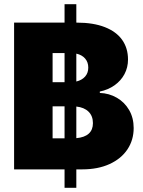

<svg xmlns="http://www.w3.org/2000/svg" viewBox="-20 -816 687 925"><path d="M291 0H47.9V-707H291V-795.9H347.7V-707H350.6Q429.7 -707 485.1 -685.3Q540.5 -663.6 568.6 -623.8Q596.7 -584 596.7 -529.3Q596.7 -490.7 579.6 -458.7Q562.5 -426.8 531.7 -405Q501 -383.3 460.9 -375V-368.2Q505.4 -366.7 542.7 -345.2Q580.1 -323.7 602.1 -285.9Q624 -248 624 -199.2Q624 -141.6 594 -96.4Q564 -51.3 507.8 -25.6Q451.7 0 376 0H347.7V88.9H291ZM291 -149.4V-303.7H233.4V-149.4ZM291 -419.9V-560.5H233.4V-419.9ZM427.7 -222.7Q427.7 -257.3 406.5 -278.1Q385.3 -298.8 347.7 -302.7V-150.4Q387.2 -153.8 407.5 -172.1Q427.7 -190.4 427.7 -222.7ZM405.3 -490.2Q405.3 -516.6 389.9 -534.2Q374.5 -551.8 347.7 -557.6V-423.3Q374.5 -429.7 389.9 -447Q405.3 -464.4 405.3 -490.2Z"/></svg>

Font: Pretendard Std Black
Style: Regular
Weight: 900
Designer: Base glyphs from Inter by Rasmus Andersson; Hangeul glyphs from Noto Sans CJK(Source Han Sans) by Jang Soo-young and Kan
Foundry: Kil Hyung-jin
Version: Version 1.309